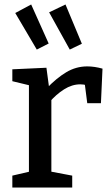

<svg xmlns="http://www.w3.org/2000/svg" viewBox="-20 -836 491 856"><path d="M35 0V-53L121 -73L109 -56V-471L122 -453L35 -474V-527L187 -534L200 -437L187 -441Q232 -488 275.5 -514Q319 -540 369 -540Q401 -540 437 -530L430 -376H369L356 -477L367 -456Q360 -458 352.5 -459Q345 -460 338 -460Q301 -460 265.5 -437.5Q230 -415 200 -380L209 -409V-56L196 -73L302 -53V0ZM144 -615 48 -778 119 -816 197 -642ZM291 -615 199 -781 272 -816 345 -641Z"/></svg>

Font: Bitter Thin Medium
Style: Regular
Weight: 500
Version: Version 3.021